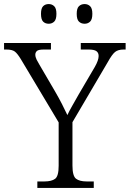

<svg xmlns="http://www.w3.org/2000/svg" viewBox="-28 -926 639 946"><path d="M156 0V-32H191Q226 -32 243.5 -45Q261 -58 261 -109V-323L75 -634Q58 -662 45 -672Q32 -682 3 -682H-8V-714H223V-682H188Q161 -682 153.5 -674.5Q146 -667 146 -657Q146 -645 152.5 -632Q159 -619 167 -606L243 -476Q261 -445 276.5 -415Q292 -385 304 -359Q312 -377 327.5 -404Q343 -431 361 -463L439 -596Q458 -629 458 -650Q458 -666 447 -674Q436 -682 408 -682H370V-714H591V-682H581Q554 -682 539 -670Q524 -658 503 -620L329 -324V-111Q329 -59 346.5 -45.5Q364 -32 399 -32H434V0ZM389 -809Q372 -809 361 -819.5Q350 -830 350 -858Q350 -885 361 -895.5Q372 -906 389 -906Q405 -906 416 -895.5Q427 -885 427 -858Q427 -830 416 -819.5Q405 -809 389 -809ZM212 -809Q195 -809 184.5 -819.5Q174 -830 174 -858Q174 -885 184.5 -895.5Q195 -906 212 -906Q228 -906 239 -895.5Q250 -885 250 -858Q250 -830 239 -819.5Q228 -809 212 -809Z"/></svg>

Font: Noto Serif Sinhala Light
Style: Regular
Weight: 300
Designer: Jelle Bosma - Monotype Design Team
Foundry: Monotype Imaging Inc.
Version: Version 2.007; ttfautohint (v1.8.4.7-5d5b)